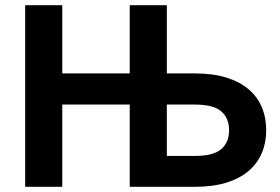

<svg xmlns="http://www.w3.org/2000/svg" viewBox="-20 -720 1080 740"><path d="M77 -700H220V-437H480V-700H623V-437H731Q801 -437 852.5 -421Q904 -405 938.2 -375.9Q972.4 -346.8 989.2 -306.6Q1006 -266.3 1006 -217.6Q1006 -170 989 -130Q972 -90 938 -61Q904 -32 852.5 -16Q801 0 731 0H480V-317H220V0H77ZM731 -119Q803 -119 833 -145.5Q863 -172 863 -218Q863 -264 833 -290.5Q803 -317 731 -317H623V-119Z"/></svg>

Font: Golos UI VF
Style: Regular
Weight: 400
Designer: A.Korolkova, Vitaly Kuzmin
Foundry: ParaType Ltd
Version: Version 2.000